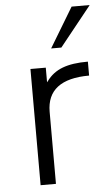

<svg xmlns="http://www.w3.org/2000/svg" viewBox="-54 -787 471 823"><g transform="rotate(-5 182.0 -375.5)"><path d="M153 -437V-500H87V0H153V-310C153 -403 214 -450 335 -450V-510C245 -510 192 -490 157 -442ZM364 -751H286L183 -580H227Z"/></g></svg>

Font: Perun Light
Style: Regular
Weight: 300
Foundry: Copyright (c) Stefan Peev, Context Ltd, 2016
Version: Version 1.089